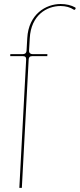

<svg xmlns="http://www.w3.org/2000/svg" viewBox="-20 -780 400 958"><path d="M355 -743C335.5 -754 310.5 -760 282.5 -760C209 -760 122.5 -709.5 116 -589.5L112.5 -528C111.5 -512.5 102 -510 93.5 -510H31.5L31 -500H93C105.5 -500 111 -495 110.5 -483L76.5 157.5H89L123 -482.5C123.5 -493.5 128 -500 141.5 -500H216L216.5 -510H142C135.5 -510 124 -513 125 -528L128.5 -589C134.5 -704.5 213.5 -750 282 -750C308 -750 331 -743.5 348.5 -731.5C350 -730.5 353 -730 356 -734.5C359 -738.5 356.5 -742.5 355 -743Z"/></svg>

Font: Znikomit
Style: Regular
Weight: 100
Designer: gluk
Foundry: gluk
Version: Version 0.55